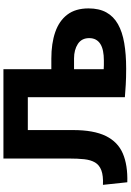

<svg xmlns="http://www.w3.org/2000/svg" viewBox="163 -932 780 1147"><g transform="rotate(-90 553.5 -358.0)"><path d="M717.8 5.2Q663.5 5.2 620.9 2.7Q578.3 0.2 546.8 -2.5V-728H714.3V-441.8H777.2Q868.5 -441.8 935.7 -418.5Q1003 -395.2 1040.2 -346.2Q1077.3 -297.3 1077.3 -219.7Q1077.3 -156.3 1053.4 -113.2Q1029.5 -70 983.2 -43.8Q937 -17.7 870.2 -6.3Q803.5 5.2 717.8 5.2ZM766.3 -128Q797.7 -128 822.5 -133Q847.3 -138 864.4 -148.7Q881.5 -159.3 890.7 -176.1Q899.8 -192.8 899.8 -215.5Q899.8 -260.8 864.8 -283.5Q829.8 -306.2 778.2 -306.2H714.3V-129Q728.7 -128 738.2 -128Q747.7 -128 766.3 -128ZM304.8 -582.3V-728H655.5V-582.3ZM38.7 12 23.2 -133.5Q77.8 -131 109.8 -143Q141.8 -155 156.9 -180.6Q172 -206.2 176.3 -245.5Q180.5 -284.8 180.5 -336.8V-728H350.5V-311.8Q350.5 -188.8 315.2 -116.6Q279.8 -44.3 210.5 -14.7Q141.2 15 38.7 12Z"/></g></svg>

Font: Murecho Thin
Style: Regular
Weight: 100
Designer: Neil Summerour
Foundry: Positype
Version: Version 1.010